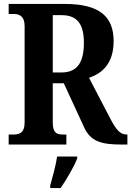

<svg xmlns="http://www.w3.org/2000/svg" viewBox="-20 -734 667 975"><path d="M24 0H317V-51H300C269 -51 248 -58 248 -112V-311H304L406 -90C439 -15 496 0 597 0H627V-51H622C590 -51 568 -77 539 -134L432 -339C499 -361 557 -412 557 -525C557 -647 489 -714 309 -714H24V-663H49C75 -663 105 -655 105 -601V-112C105 -58 77 -51 49 -51H24ZM292 -366H248V-657H293C370 -657 406 -614 406 -517C406 -418 373 -366 292 -366ZM235 208V221H288C317 178 356 113 372 71V61H270C264 106 246 167 235 208Z"/></svg>

Font: Noto Serif Georgian Condensed Bold
Style: Regular
Weight: 700
Width: 3
Designer: Monotype Design Team, Akaki Razmadze
Foundry: Google LLC
Version: Version 2.003